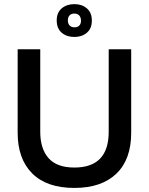

<svg xmlns="http://www.w3.org/2000/svg" viewBox="-20 -900 724 934"><path d="M341.8 -720.2Q304.2 -720.2 280 -741Q255.9 -761.7 255.9 -800.8Q255.9 -838.4 280 -859.1Q304.2 -879.9 341.8 -879.9Q378.9 -879.9 402.8 -859.1Q426.8 -838.4 426.8 -799.8Q426.8 -761.2 402.6 -740.7Q378.4 -720.2 341.8 -720.2ZM342.8 -767.1Q357.4 -767.1 365.7 -775.6Q374 -784.2 374 -798.8Q374 -815.4 365.5 -824.7Q356.9 -834 341.8 -834Q326.7 -834 318.4 -825.2Q310.1 -816.4 310.1 -800.8Q310.1 -785.2 318.6 -776.1Q327.1 -767.1 342.8 -767.1ZM341.8 14.2Q207 14.2 136.5 -56.6Q65.9 -127.4 65.9 -253.9V-660.2H175.8V-258.8Q175.8 -176.3 216.3 -130.6Q256.8 -85 341.8 -85Q508.8 -85 508.8 -258.8V-660.2H618.2V-253.9Q618.2 -124.5 546.1 -55.2Q474.1 14.2 341.8 14.2Z"/></svg>

Font: Bricolage Grotesque Medium
Style: Regular
Weight: 500
Designer: Mathieu Triay
Foundry: Atelier Triay
Version: Version 1.000;gftools[0.9.30]